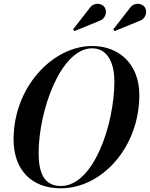

<svg xmlns="http://www.w3.org/2000/svg" viewBox="-20 -1009 811 1039"><path d="M735.5 -896C767.5 -906.5 779.5 -944 764.5 -968.5C750.5 -990.5 709.5 -1000.5 684 -967L593 -850L600.5 -841ZM518 -896C550 -906.5 562 -944 547 -968.5C533 -990.5 492 -1000.5 466.5 -967L375.5 -850L383 -841ZM309 10C531.5 10 734 -212 734 -495C734 -658 629 -760 478.5 -760C265.5 -760 53.5 -538 53.5 -255C53.5 -92 148 10 309 10ZM478.5 -747.5C570 -747.5 599 -653.5 599 -570C599 -338 488 -2.5 309 -2.5C217.5 -2.5 189 -76.5 189 -180C189 -412 309.5 -747.5 478.5 -747.5Z"/></svg>

Font: Bodoni* 16pt Medium
Style: Italic
Weight: 500
Italic angle: -13°
Version: Version 2.3